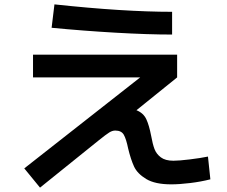

<svg xmlns="http://www.w3.org/2000/svg" viewBox="-20 -803 1040 878"><path d="M91 -33 621 -449H131V-553H790V-449L604 -299Q636 -286 649 -258Q662 -230 671 -183Q678 -144 686.5 -121.5Q695 -99 715.5 -83.5Q736 -68 773 -68Q798 -68 847.5 -74Q897 -80 931 -87L942 17Q899 28 849.5 34Q800 40 763 40Q689 40 648.5 15.5Q608 -9 593 -41.5Q578 -74 566 -124Q557 -168 546 -187Q535 -206 507 -206Q494 -206 480 -197.5Q466 -189 430 -160L163 55ZM229 -783Q545 -749 767 -749V-645Q656 -645 508.5 -653.5Q361 -662 216 -676Z"/></svg>

Font: Enso SemiBold
Style: Regular
Weight: 600
Designer: Coji Morishita
Foundry: UNDERFOREST DESIGN
Version: Version 1.000